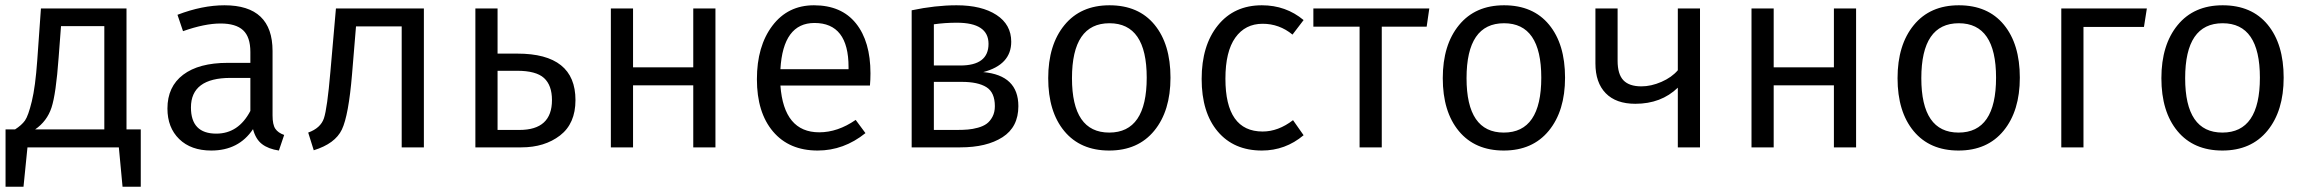

<svg xmlns="http://www.w3.org/2000/svg" viewBox="-20 -558 8726 727"><path d="M375 -459H211L202 -340Q192 -202 175 -150.5Q158 -99 113 -68H375ZM513 -68V149H444L430 0H84L69 149H1V-68H37Q62 -84 74.5 -101.5Q87 -119 100.5 -174.5Q114 -230 121 -329L135 -526H459V-68Z M799 -52Q883 -52 928 -138V-263H853Q703 -263 703 -151Q703 -52 799 -52ZM1012 -365V-121Q1012 -86 1022.5 -70.5Q1033 -55 1056 -47L1036 12Q996 6 972 -12.5Q948 -31 938 -69Q884 12 780 12Q703 12 658.5 -31.5Q614 -75 614 -147Q614 -230 673.5 -275Q733 -320 842 -320H928V-361Q928 -418 900.5 -443.5Q873 -469 815 -469Q755 -469 673 -440L652 -502Q746 -538 830 -538Q1012 -538 1012 -365Z M1585 -526V0H1501V-458H1328L1313 -277Q1300 -121 1274.5 -67.5Q1249 -14 1168 11L1147 -56Q1194 -73 1206.5 -110Q1219 -147 1231 -286L1252 -526Z M1864 -66H1947Q2070 -66 2070 -179Q2070 -235 2040 -262.5Q2010 -290 1938 -290H1864ZM1864 -355H1939Q2159 -355 2159 -179Q2159 -90 2100.5 -45Q2042 0 1954 0H1780V-526H1864Z M2605 -235H2377V0H2293V-526H2377V-303H2605V-526H2689V0H2605Z M3193 -296V-304Q3193 -471 3064 -471Q2945 -471 2935 -296ZM3276 -280Q3276 -256 3274 -234H2935Q2948 -57 3082 -57Q3152 -57 3220 -104L3257 -54Q3175 12 3076 12Q2968 12 2907 -60Q2846 -132 2846 -258Q2846 -383 2904.5 -460.5Q2963 -538 3062 -538Q3166 -538 3221 -469.5Q3276 -401 3276 -280Z M3516 -66H3603Q3626 -66 3644.5 -67.5Q3663 -69 3683 -74.5Q3703 -80 3716 -89.5Q3729 -99 3738 -116Q3747 -133 3747 -156Q3747 -208 3715 -228Q3683 -248 3622 -248H3516ZM3603 -472Q3558 -472 3516 -466V-310H3616Q3723 -310 3723 -392Q3723 -472 3603 -472ZM3703 -285Q3836 -273 3836 -156Q3836 -77 3776 -38.5Q3716 0 3616 0H3432V-519Q3522 -538 3602 -538Q3697 -538 3753 -501.5Q3809 -465 3809 -400Q3809 -313 3703 -285Z M4181 -470Q4039 -470 4039 -262Q4039 -56 4180 -56Q4322 -56 4322 -264Q4322 -470 4181 -470ZM4181 -538Q4291 -538 4351.5 -464.5Q4412 -391 4412 -264Q4412 -138 4350.5 -63Q4289 12 4180 12Q4071 12 4010 -61.5Q3949 -135 3949 -262Q3949 -388 4010.5 -463Q4072 -538 4181 -538Z M4758 -538Q4849 -538 4916 -482L4874 -427Q4824 -468 4761 -468Q4695 -468 4657.5 -415.5Q4620 -363 4620 -260Q4620 -60 4761 -60Q4820 -60 4876 -103L4916 -46Q4847 12 4758 12Q4652 12 4591 -60Q4530 -132 4530 -259Q4530 -386 4591.5 -462Q4653 -538 4758 -538Z M5382 -457H5212V0H5128V-457H4953V-526H5392Z M5675 -470Q5533 -470 5533 -262Q5533 -56 5674 -56Q5816 -56 5816 -264Q5816 -470 5675 -470ZM5675 -538Q5785 -538 5845.5 -464.5Q5906 -391 5906 -264Q5906 -138 5844.5 -63Q5783 12 5674 12Q5565 12 5504 -61.5Q5443 -135 5443 -262Q5443 -388 5504.5 -463Q5566 -538 5675 -538Z M6417 -526V0H6333V-226Q6270 -165 6172 -165Q6099 -165 6060 -205Q6021 -245 6021 -318V-526H6105V-328Q6105 -277 6127 -254Q6149 -231 6195 -231Q6232 -231 6271 -248Q6310 -265 6333 -292V-526Z M6924 -235H6696V0H6612V-526H6696V-303H6924V-526H7008V0H6924Z M7397 -470Q7255 -470 7255 -262Q7255 -56 7396 -56Q7538 -56 7538 -264Q7538 -470 7397 -470ZM7397 -538Q7507 -538 7567.5 -464.5Q7628 -391 7628 -264Q7628 -138 7566.5 -63Q7505 12 7396 12Q7287 12 7226 -61.5Q7165 -135 7165 -262Q7165 -388 7226.5 -463Q7288 -538 7397 -538Z M7785 0V-526H8109L8098 -456H7869V0Z M8396 -470Q8254 -470 8254 -262Q8254 -56 8395 -56Q8537 -56 8537 -264Q8537 -470 8396 -470ZM8396 -538Q8506 -538 8566.5 -464.5Q8627 -391 8627 -264Q8627 -138 8565.5 -63Q8504 12 8395 12Q8286 12 8225 -61.5Q8164 -135 8164 -262Q8164 -388 8225.5 -463Q8287 -538 8396 -538Z"/></svg>

Font: FiraSans
Style: Regular
Weight: 350
Designer: Carrois Corporate & Edenspiekermann AG
Foundry: Carrois Corporate GbR & Edenspiekermann AG
Version: Version 3.106;PS 003.106;hotconv 1.0.70;makeotf.lib2.5.58329